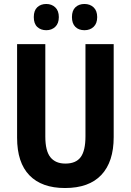

<svg xmlns="http://www.w3.org/2000/svg" viewBox="-20 -936 658 966"><path d="M552 -246Q552 -122 490 -56Q428 10 307 10Q190 10 128 -54Q66 -118 66 -243V-714H208V-249Q208 -177 233.5 -145Q259 -113 309 -113Q362 -113 386 -145.5Q410 -178 410 -250V-714H552ZM150 -850Q150 -883 167.5 -899.5Q185 -916 213 -916Q240 -916 258 -899Q276 -882 276 -850Q276 -818 258 -801Q240 -784 213 -784Q185 -784 167.5 -800.5Q150 -817 150 -850ZM342 -850Q342 -883 359.5 -899.5Q377 -916 405 -916Q433 -916 451 -899Q469 -882 469 -850Q469 -818 451 -801Q433 -784 405 -784Q376 -784 359 -801Q342 -818 342 -850Z"/></svg>

Font: Noto Sans Khmer UI Condensed
Style: Bold
Weight: 700
Width: 3
Designer: Danh Hong and the Monotype Design Team
Foundry: Monotype Imaging Inc.
Version: Version 2.002; ttfautohint (v1.8.4.7-5d5b)